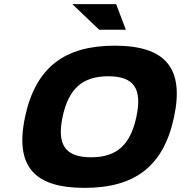

<svg xmlns="http://www.w3.org/2000/svg" viewBox="-20 -900 875 929"><path d="M389 9C151 9 50 -90 101 -333C152 -576 295 -679 535 -679C779 -679 873 -572 822 -333C771 -94 631 9 389 9ZM283 -335C254 -199 296 -139 421 -139C545 -139 611 -199 640 -335C669 -471 628 -531 504 -531C379 -531 312 -471 283 -335ZM330 -880 460 -756H589L542 -880Z"/></svg>

Font: LT Wave Black
Style: Italic
Weight: 900
Designer: Daniel Lyons
Version: Version 2.5 (Glyphs App)